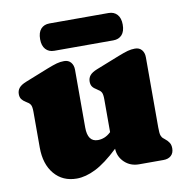

<svg xmlns="http://www.w3.org/2000/svg" viewBox="-76 -716 769 802"><g transform="rotate(-10 309.0 -315.0)"><path d="M56 -141V-292.5Q56 -313.5 51.5 -321.8Q47 -330 38 -335L32 -339Q20.5 -346 14.5 -354.2Q8.5 -362.5 8.5 -376Q8.5 -391 17.5 -402Q26.5 -413 48 -421.5L146 -460.5Q171.5 -470.5 187 -474.8Q202.5 -479 218.5 -479Q237 -479 247.2 -466.8Q257.5 -454.5 257.5 -435.5V-190.5Q257.5 -129.5 301 -129.5Q315 -129.5 328.5 -134.8Q342 -140 355.5 -152.5L356.5 -153.5V-292.5Q356.5 -313.5 352 -321.8Q347.5 -330 338.5 -335L333 -339Q321 -346 315 -354.2Q309 -362.5 309 -376Q309 -391 318 -402Q327 -413 348.5 -421.5L447 -460.5Q472.5 -470.5 488 -474.8Q503.5 -479 519 -479Q537.5 -479 547.8 -466.8Q558 -454.5 558 -435.5V-138Q558 -113 561.2 -103.8Q564.5 -94.5 571 -89.5L577 -84.5Q588 -76 594.2 -66.2Q600.5 -56.5 600.5 -42Q600.5 -22 588.5 -11Q576.5 0 556 0H452.5Q416 0 391.2 -23.5Q366.5 -47 365 -81.5Q309.5 -29 266.8 -7.8Q224 13.5 186.5 13.5Q127 13.5 91.5 -28.5Q56 -70.5 56 -141ZM136 -586Q136 -615 149.5 -629.8Q163 -644.5 186 -644.5H436.5Q459.5 -644.5 473 -629.5Q486.5 -614.5 486.5 -586.5Q486.5 -558 473 -543.2Q459.5 -528.5 436.5 -528.5H186Q163 -528.5 149.5 -543.5Q136 -558.5 136 -586Z"/></g></svg>

Font: Fraunces 72pt S100 Black
Style: Regular
Weight: 900
Version: Version 1.000; ttfautohint (v1.8.3)